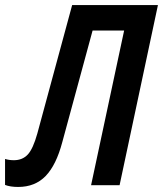

<svg xmlns="http://www.w3.org/2000/svg" viewBox="-64 -734 646 761"><path d="M8 7Q-23 7 -44 -1V-104Q-28 -99 -9 -99Q25 -99 46 -121.5Q67 -144 84 -205L222 -714H562L410 0H297L428 -613H303L183 -171Q159 -80 117 -36.5Q75 7 8 7Z"/></svg>

Font: Noto Sans ExtraCondensed SemiBold
Style: Italic
Weight: 600
Width: 2
Italic angle: -12°
Designer: Monotype Design Team
Foundry: Monotype Imaging Inc.
Version: Version 2.013; ttfautohint (v1.8.4.7-5d5b)